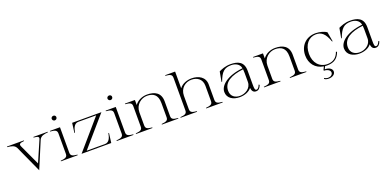

<svg xmlns="http://www.w3.org/2000/svg" viewBox="-1 -1727 6008 2967"><g transform="rotate(-20 3002.5 -243.5)"><path d="M683 -490V-500H448V-490C514 -483 546 -475 521 -426L376 -91L222 -423C197 -474 225 -483 292 -490V-500H14V-490C81 -483 130 -475 157 -425L357 15L541 -423C566 -474 614 -484 683 -490Z M720 -10V0H996V-10C926 -17 886 -25 886 -82V-500H720V-490C792 -483 831 -475 831 -418V-82C831 -26 791 -17 720 -10ZM887 -661C890 -684 874 -700 854 -702C834 -704 813 -691 810 -669C808 -647 824 -630 844 -627C864 -625 885 -639 887 -661Z M1059 0H1547L1568 -159H1558C1543 -79 1517 -18 1449 -18H1150L1567 -500H1086L1065 -341H1075C1090 -421 1116 -482 1183 -482H1475Z M1637 -10V0H1913V-10C1843 -17 1803 -25 1803 -82V-500H1637V-490C1709 -483 1748 -475 1748 -418V-82C1748 -26 1708 -17 1637 -10ZM1804 -661C1807 -684 1791 -700 1771 -702C1751 -704 1730 -691 1727 -669C1725 -647 1741 -630 1761 -627C1781 -625 1802 -639 1804 -661Z M2543 -82V-322C2543 -468 2444 -515 2321 -515C2245 -515 2165 -483 2118 -417V-500H1954V-490C2026 -483 2062 -475 2062 -418V-82C2062 -26 2025 -17 1954 -10V0H2225V-10C2155 -17 2118 -25 2118 -82V-298C2119 -423 2219 -497 2314 -497C2410 -497 2487 -458 2487 -316V-82C2487 -26 2450 -18 2380 -10V0H2651V-10C2579 -16 2542 -25 2543 -82Z M2688 -10V0H2959V-10C2889 -17 2852 -25 2852 -82V-302C2853 -426 2944 -496 3045 -496C3134 -496 3217 -447 3217 -333V-82C3217 -26 3180 -18 3109 -10V0H3380V-10C3309 -16 3272 -25 3272 -82V-335C3272 -459 3167 -515 3054 -515C2980 -515 2899 -489 2852 -425V-700H2688V-690C2760 -683 2796 -675 2796 -618V-82C2796 -26 2759 -17 2688 -10Z M3657 14C3741 14 3815 -16 3854 -67C3859 -9 3886 15 3925 15C3965 15 3991 -9 4010 -60L3996 -70C3981 -28 3961 -7 3940 -7C3913 -7 3910 -36 3910 -103V-330C3910 -481 3810 -515 3692 -515C3606 -515 3542 -486 3501 -467L3471 -304H3481C3535 -449 3584 -497 3700 -497C3755 -497 3834 -473 3848 -392C3590 -365 3458 -250 3458 -143C3458 -37 3553 14 3657 14ZM3667 -4C3588 -4 3520 -48 3520 -140C3520 -282 3654 -351 3851 -374C3853 -357 3854 -333 3854 -316V-165C3854 -60 3752 -3 3667 -4Z M4649 -82V-322C4649 -468 4550 -515 4427 -515C4351 -515 4271 -483 4224 -417V-500H4060V-490C4132 -483 4168 -475 4168 -418V-82C4168 -26 4131 -17 4060 -10V0H4331V-10C4261 -17 4224 -25 4224 -82V-298C4225 -423 4325 -497 4420 -497C4516 -497 4593 -458 4593 -316V-82C4593 -26 4556 -18 4486 -10V0H4757V-10C4685 -16 4648 -25 4649 -82Z M5092 15C5220 15 5276 -43 5308 -131L5292 -138C5262 -50 5200 -3 5105 -3C4977 -3 4889 -101 4889 -248C4889 -399 4973 -496 5092 -497C5182 -497 5240 -450 5290 -308H5300L5272 -466C5235 -493 5163 -514 5092 -515C4926 -514 4826 -397 4826 -246C4826 -112 4905 -10 5040 11L5016 59V74C5079 74 5119 105 5119 139C5119 176 5085 199 5043 199C5022 199 5001 193 4983 180L4975 194C4995 209 5021 215 5048 215C5104 215 5157 186 5157 136C5157 95 5114 57 5037 58L5059 13C5070 14 5081 15 5092 15Z M5625 14C5709 14 5783 -16 5822 -67C5827 -9 5854 15 5893 15C5933 15 5959 -9 5978 -60L5964 -70C5949 -28 5929 -7 5908 -7C5881 -7 5878 -36 5878 -103V-330C5878 -481 5778 -515 5660 -515C5574 -515 5510 -486 5469 -467L5439 -304H5449C5503 -449 5552 -497 5668 -497C5723 -497 5802 -473 5816 -392C5558 -365 5426 -250 5426 -143C5426 -37 5521 14 5625 14ZM5635 -4C5556 -4 5488 -48 5488 -140C5488 -282 5622 -351 5819 -374C5821 -357 5822 -333 5822 -316V-165C5822 -60 5720 -3 5635 -4Z"/></g></svg>

Font: Sprat Light
Style: Regular
Weight: 300
Designer: Ethan Nakache
Foundry: Collletttivo
Version: Version 2.000;Glyphs 3.2 (3217)